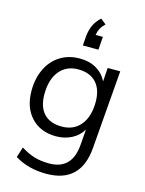

<svg xmlns="http://www.w3.org/2000/svg" viewBox="-145 -871 894 1180"><g transform="rotate(15 302.0 -281.5)"><path d="M545 -503 505 -5Q487 223 268 223Q152 223 67 170L88 104Q134 133 175.5 145Q217 157 269 157Q412 157 426 0L434 -103Q410 -61 365 -38Q320 -15 267 -15Q167 -15 108 -78Q49 -141 49 -247Q49 -326 78.5 -387Q108 -448 161.5 -481.5Q215 -515 286 -515Q347 -515 391.5 -489Q436 -463 459 -416L465 -503ZM448 -282Q448 -362 407.5 -405Q367 -448 294 -448Q218 -448 174.5 -394.5Q131 -341 131 -247Q131 -167 170.5 -124.5Q210 -82 285 -82Q361 -82 404.5 -135.5Q448 -189 448 -282ZM387 -680 381 -597H282L286 -655Q290 -696 304 -727Q318 -758 348 -786L383 -758Q363 -739 353.5 -720.5Q344 -702 341 -680Z"/></g></svg>

Font: Muli
Style: Italic
Weight: 400
Italic angle: -4.541°
Designer: Vernon Adams
Foundry: Vernon Adams
Version: Version 2.001